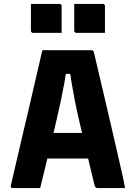

<svg xmlns="http://www.w3.org/2000/svg" viewBox="-20 -955 690 975"><path d="M149 -280H351Q368 -280 384.5 -280Q401 -280 417 -280L454 -289L470 -219L485 -150H158Q155 -150 152.5 -151.5Q150 -153 148.5 -155.5Q147 -158 147 -161ZM184 0Q149 0 113.5 0Q78 0 43 0Q41 0 39 -1Q37 -2 35.5 -5Q34 -8 35 -13Q40 -34 49.5 -75Q59 -116 71.5 -170Q84 -224 98.5 -285.5Q113 -347 127.5 -408.5Q142 -470 155 -527Q168 -584 178.5 -628.5Q189 -673 195 -700Q258 -700 325 -700Q392 -700 445 -700Q449 -700 451 -698.5Q453 -697 454.5 -695Q456 -693 457 -689Q469 -636 483.5 -576Q498 -516 513.5 -448.5Q529 -381 546.5 -307Q564 -233 582 -153Q590 -116 599 -78Q608 -40 615 0Q584 0 547 0Q510 0 478 0Q472 0 468.5 -1.5Q465 -3 463 -7Q461 -11 459 -19Q435 -117 416.5 -195.5Q398 -274 383.5 -336Q369 -398 359.5 -447Q350 -496 343.5 -535Q337 -574 333 -606L377 -580H275L318 -606Q314 -574 307 -535Q300 -496 289.5 -446Q279 -396 264 -332Q249 -268 229.5 -186Q210 -104 184 0ZM137 -935Q173 -935 209.5 -935Q246 -935 282 -935Q286 -935 288 -933.5Q290 -932 291.5 -930Q293 -928 293 -924V-788Q257 -788 220.5 -788Q184 -788 148 -788Q145 -788 142.5 -789.5Q140 -791 138.5 -793.5Q137 -796 137 -799ZM357 -935Q393 -935 429.5 -935Q466 -935 502 -935Q506 -935 508 -933.5Q510 -932 511.5 -930Q513 -928 513 -924V-788Q477 -788 440.5 -788Q404 -788 368 -788Q365 -788 362.5 -789.5Q360 -791 358.5 -793.5Q357 -796 357 -799Z"/></svg>

Font: Recursive ExtraBold
Style: Regular
Weight: 800
Version: Version 1.085